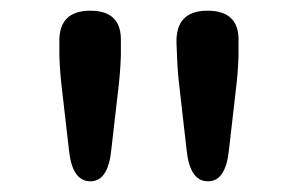

<svg xmlns="http://www.w3.org/2000/svg" viewBox="-20 -793 558 359"><path d="M149 -454Q115 -454 109 -512L96 -625Q92 -657 91 -689V-713Q89 -773 149 -773Q208 -773 206 -715V-689Q205 -657 201 -625L188 -512Q182 -454 149 -454ZM369 -454Q335 -454 329 -512L316 -626Q312 -657 311 -689L310 -712Q308 -773 368 -773Q428 -773 426 -715V-689Q425 -657 421 -625L408 -512Q402 -454 369 -454Z"/></svg>

Font: Resource Han Rounded KR Medium
Style: Regular
Weight: 500
Designer: Cyano Hao (round all glyphs); Ryoko NISHIZUKA 西塚涼子 (kana, bopomofo & ideographs); Paul D. Hunt (Latin, Greek & Cyrillic)
Foundry: Cyano Hao
Version: 0.990